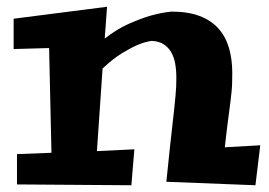

<svg xmlns="http://www.w3.org/2000/svg" viewBox="-20 -532 790 563"><path d="M374 -94.2 365.2 11.2 29.8 8.8V-80.1L130.9 -84L124 -391.1L20 -388.2V-477.1L293.9 -512.2L287.1 -418.9Q322.8 -446.8 357.7 -462.2Q392.6 -477.5 420.4 -485.8Q453.1 -495.1 482.9 -498Q531.2 -498 565.2 -485.1Q599.1 -472.2 620.4 -448.5Q641.6 -424.8 651.4 -391.6Q661.1 -358.4 661.1 -317.9Q661.1 -300.8 660.6 -287.6Q660.2 -274.4 658.9 -262Q657.7 -249.5 656 -236.1Q654.3 -222.7 651.9 -204.1Q649.4 -185.5 646.2 -160.4Q643.1 -135.3 639.2 -100.1L743.2 -106L729 11.2L467.8 1Q473.6 -56.2 478 -97.2Q482.4 -138.2 485.8 -167.2Q489.3 -196.3 491.2 -216.1Q493.2 -235.8 494.6 -250.7Q496.1 -265.6 496.6 -277.8Q497.1 -290 497.1 -304.2Q497.1 -326.2 493.7 -345.5Q490.2 -364.7 481.7 -379.4Q473.1 -394 459.2 -402.6Q445.3 -411.1 424.8 -412.1Q406.2 -409.7 383.8 -400.4Q364.3 -392.1 338.1 -376.2Q312 -360.4 280.8 -331.1L264.2 -88.9Z"/></svg>

Font: Peralta
Style: Regular
Weight: 400
Designer: Astigmatic (AOETI)
Foundry: Astigmatic (AOETI)
Version: Version 1.000